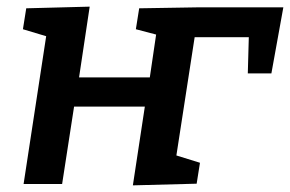

<svg xmlns="http://www.w3.org/2000/svg" viewBox="-20 -554 873 578"><path d="M399 -529 581 -532H833L797 -333H726L729 -442H566L511 -86L582 -64L572 -1L380 4L416 -233H203L167 0H51L119 -445L49 -466L59 -529L250 -534L218 -321H431L450 -450L389 -466Z"/></svg>

Font: Bitter Pro SemiBold
Style: Italic
Weight: 600
Italic angle: -9°
Designer: Sol Matas, and Bitter project Authors
Foundry: Sol Matas
Version: Version 1.010